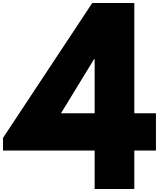

<svg xmlns="http://www.w3.org/2000/svg" viewBox="-58 -1258 1077 1278"><path d="M836 -504V-1238H556L-38 -340V-256H572V0H836V-256H980V-504ZM572 -864V-504H348L568 -864Z"/></svg>

Font: Poland Can Into
Style: BigWritings
Weight: 700
Foundry: Cannot Into Space Fonts
Version: Version 0.92